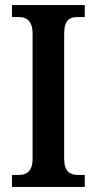

<svg xmlns="http://www.w3.org/2000/svg" viewBox="-20 -734 379 754"><path d="M27 0H313V-47H285C255 -47 232 -61 232 -111V-601C232 -655 253 -667 285 -667H313V-714H27V-667H54C82 -667 108 -655 108 -601V-110C108 -59 82 -47 54 -47H27Z"/></svg>

Font: Noto Serif Ethiopic Condensed SemiBold
Style: Regular
Weight: 600
Width: 3
Designer: Monotype Design Team
Foundry: Monotype Imaging Inc.
Version: Version 2.102